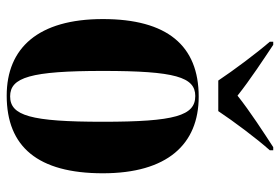

<svg xmlns="http://www.w3.org/2000/svg" viewBox="-148 -658 816 559"><g transform="rotate(90 259.5 -378.0)"><path d="M214 -606H303C333 -651 383 -718 417 -756V-766H408C368 -740 303 -698 258 -662C213 -698 149 -740 110 -766H101V-756C134 -718 184 -651 214 -606ZM258 10C407 10 484 -81 484 -270C484 -457 400 -549 261 -549C112 -549 35 -457 35 -270C35 -82 119 10 258 10ZM260 0C205 0 186 -59 186 -270C186 -481 204 -539 259 -539C316 -539 334 -481 334 -270C334 -59 316 0 260 0Z"/></g></svg>

Font: Noto Serif Display ExtraCondensed ExtraBold
Style: Regular
Weight: 800
Width: 2
Designer: Monotype Design Team
Foundry: Monotype Imaging Inc.
Version: Version 2.009